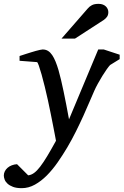

<svg xmlns="http://www.w3.org/2000/svg" viewBox="-100 -752 644 1001"><path d="M474.1 -413.1Q468.3 -407.2 457 -391.6Q445.8 -376 433.8 -356.4Q421.9 -336.9 410.4 -316.2Q398.9 -295.4 392.1 -279.8Q381.3 -255.9 366.9 -221.7Q352.5 -187.5 334.7 -148.2Q316.9 -108.9 295.9 -66.7Q274.9 -24.4 251 16.1Q227.5 55.7 200.9 94Q174.3 132.3 144.5 162.4Q114.7 192.4 81.8 210.7Q48.8 229 13.2 229Q-14.2 229 -32.2 222.2Q-50.3 215.3 -61 205.3Q-71.8 195.3 -75.9 183.8Q-80.1 172.4 -80.1 163.1Q-80.1 151.9 -75 141.4Q-69.8 130.9 -60.5 122.8Q-51.3 114.7 -38.6 109.9Q-25.9 105 -11.2 104L46.9 162.1Q62.5 160.6 77.6 149.7Q92.8 138.7 109.6 116.7Q126.5 94.7 146.5 61.5Q166.5 28.3 191.9 -18.1Q190.9 -23.9 187 -44.2Q183.1 -64.5 177.5 -93.5Q171.9 -122.6 164.8 -157.7Q157.7 -192.9 149.9 -229Q142.1 -264.2 133.5 -299.6Q125 -335 116.9 -363.3Q108.9 -391.6 102.5 -409.7Q96.2 -427.7 92.8 -428.2L2 -435.1V-460L15.6 -464.4Q25.4 -467.8 37.1 -471.4Q48.8 -475.1 62 -479.2Q75.2 -483.4 86.9 -486.6Q98.6 -489.7 108.2 -491.9Q117.7 -494.1 122.1 -494.1Q138.2 -494.1 150.4 -486.6Q162.6 -479 172.1 -464.8Q181.6 -450.7 189.7 -430.9Q197.8 -411.1 205.1 -386.2Q217.8 -341.8 231.4 -276.1Q245.1 -210.4 259.8 -129.9L412.1 -494.1H440.9L523.9 -466.8V-443.8ZM464.8 -689Q464.8 -674.8 458.5 -665.3Q452.1 -655.8 440.9 -647.9L291 -550.8H220.7L356.9 -707Q361.8 -712.9 367.2 -717.3Q372.6 -721.7 379.2 -725.1Q385.7 -728.5 394.3 -730.2Q402.8 -731.9 414.1 -731.9Q427.2 -731.9 436.8 -728Q446.3 -724.1 452.4 -718Q458.5 -711.9 461.7 -704.1Q464.8 -696.3 464.8 -689Z"/></svg>

Font: Charis SIL Phon
Style: Italic
Weight: 400
Italic angle: -11°
Foundry: SIL International
Version: Version 5.000